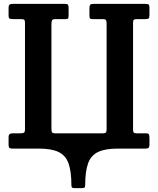

<svg xmlns="http://www.w3.org/2000/svg" viewBox="-20 -770 818 995"><path d="M246.5 -106.5Q246.5 -91 249.2 -85Q252 -79 268 -79H513Q525.5 -79 529 -83.8Q532.5 -88.5 532.5 -102V-649.5Q532.5 -661 529 -666Q525.5 -671 513.5 -671H460Q449.5 -671 446.5 -674.5Q443.5 -678 443.5 -689V-724.5Q443.5 -741 447.8 -745.5Q452 -750 468.5 -750H734.5Q746.5 -750 750.5 -746.2Q754.5 -742.5 754.5 -729.5V-693Q754.5 -679.5 750.8 -675.2Q747 -671 734 -671H690Q678 -671 673.8 -667.8Q669.5 -664.5 669.5 -652.5V-98.5Q669.5 -86.5 673.5 -82.8Q677.5 -79 689 -79H737Q749.5 -79 752 -73.2Q754.5 -67.5 754.5 -54.5V-20.5Q754.5 -8.5 750 -4.2Q745.5 0 734.5 0H591Q525.5 0 488.5 17.5Q451.5 35 436.5 76.5Q421.5 118 421.5 189.5Q421.5 200.5 416.8 202.8Q412 205 400.5 205H370.5Q359.5 205 354.8 202.8Q350 200.5 350 189.5Q350 118 335 76.5Q320 35 283.2 17.5Q246.5 0 180.5 0H44.5Q32.5 0 28.5 -4Q24.5 -8 24.5 -20.5V-60.5Q24.5 -79 44 -79H82Q98.5 -79 104 -82.2Q109.5 -85.5 109.5 -102V-652.5Q109.5 -663 105.8 -667Q102 -671 91 -671H44.5Q34.5 -671 29.5 -674Q24.5 -677 24.5 -688V-727.5Q24.5 -743 30 -746.5Q35.5 -750 50 -750H315.5Q329 -750 332.2 -745.5Q335.5 -741 335.5 -727.5V-690Q335.5 -679.5 333.2 -675.2Q331 -671 321 -671H267.5Q252.5 -671 249.5 -664.8Q246.5 -658.5 246.5 -644.5Z"/></svg>

Font: Besley* Narrow Semi
Style: Regular
Weight: 600
Width: 4
Designer: Owen Earl
Foundry: indestructible type*
Version: Version 3.000; ttfautohint (v1.8.3)